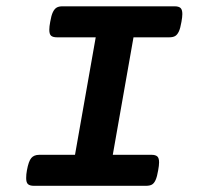

<svg xmlns="http://www.w3.org/2000/svg" viewBox="-20 -600 640 620"><path d="M568.8 -554.7Q568.8 -544.9 565.9 -529.3Q562.5 -508.8 557.4 -498Q552.2 -487.3 545.2 -483.4Q538.1 -479.5 526.4 -479.5H411.1L344.2 -100.1H469.2Q481.9 -100.1 487.8 -95Q493.7 -89.8 493.7 -75.7Q493.7 -65.9 490.7 -49.8Q487.3 -29.3 482.4 -18.6Q477.5 -7.8 470.5 -3.9Q463.4 0 451.7 0H89.4Q76.2 0 70.3 -5.4Q64.5 -10.7 64.5 -24.9Q64.5 -37.1 66.9 -49.8Q72.3 -79.6 81.1 -89.8Q89.8 -100.1 106.9 -100.1H222.2L289.1 -479.5H164.1Q150.9 -479.5 145 -484.6Q139.2 -489.7 139.2 -503.9Q139.2 -514.2 142.1 -529.3Q145.5 -549.8 150.6 -560.5Q155.8 -571.3 162.8 -575.4Q169.9 -579.6 181.6 -579.6H543.9Q557.1 -579.6 563 -574.2Q568.8 -568.8 568.8 -554.7Z"/></svg>

Font: Courier Prime
Style: Bold Italic
Weight: 700
Italic angle: -10°
Designer: Alan Dague-Greene
Foundry: Quote-Unquote Apps
Version: Version 3.018